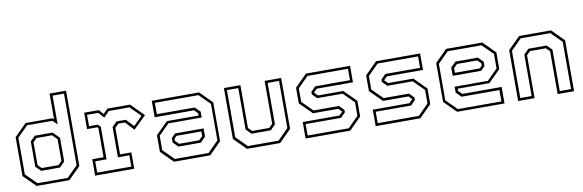

<svg xmlns="http://www.w3.org/2000/svg" viewBox="-52 -1186 4929 1623"><g transform="rotate(-10 2413.0 -375.0)"><path d="M439.5 0H158.5L55 -103V-437L158.5 -540H391.5L401.5 -530.5V-750H543V-103ZM380 -119H218.5L175 -162.5V-379.5L217 -421H369L423.5 -366.5V-162.5ZM371 -141.5 401.5 -172V-358.5L361.5 -399H227L196.5 -368V-172L227 -141.5ZM428.5 -21.5 521.5 -113.5V-728.5H423.5V-481.5L385.5 -519H168L77 -428.5V-113.5L170 -21.5Z M660.5 0V-141H757.5V-391.5L750 -399H661.5V-540H788L822 -500L860.5 -540H1055L1164.5 -430.5L1055.5 -324.5L986.5 -398.5H929.5L899 -368V-140.5H996V0ZM682 -22H975V-119H877V-379L918.5 -420H998L1058.5 -355.5L1134 -430L1046.5 -518H869L822 -469.5L778.5 -518H682.5V-420.5H758L779.5 -398V-119H682Z M1337.5 0 1234.5 -103V-245.5L1337.5 -348.5H1609.5V-368L1579 -398.5H1241.5V-540H1648L1751 -437V-103L1648 0ZM1396.5 -119.5 1354 -162V-200L1387.5 -234H1632.5V-163L1589 -119.5ZM1348 -22H1638L1730 -114V-427L1638.5 -518.5H1264.5V-421H1589.5L1632.5 -378V-327.5H1347L1256.5 -237V-113ZM1406.5 -141.5H1579L1609.5 -172V-212H1396.5L1375.5 -191V-172Z M1964 0 1861 -103V-540H2002.5V-172L2033 -141.5H2180L2210.5 -172V-540H2352V-103L2249 0ZM1975 -22H2239L2330.5 -114V-518.5H2232.5V-163L2190 -119.5H2024L1980.5 -163V-518.5H1883V-114Z M2467 0V-141.5H2782L2812.5 -172V-169.5L2783 -199.5H2565L2462 -302.5V-437L2565 -540H2943.5V-398.5H2633.5L2603 -368V-371L2633.5 -340.5H2850.5L2953.5 -237.5V-103L2850.5 0ZM2488.5 -22H2841.5L2931.5 -113V-229L2841 -319H2622.5L2583.5 -359V-379.5L2623.5 -420.5H2922V-518.5H2575L2484 -427.5V-311.5L2574 -222H2792.5L2832.5 -181V-161L2792.5 -120H2488.5Z M3068.5 0V-141.5H3383.5L3414 -172V-169.5L3384.5 -199.5H3166.5L3063.5 -302.5V-437L3166.5 -540H3545V-398.5H3235L3204.5 -368V-371L3235 -340.5H3452L3555 -237.5V-103L3452 0ZM3090 -22H3443L3533 -113V-229L3442.5 -319H3224L3185 -359V-379.5L3225 -420.5H3523.5V-518.5H3176.5L3085.5 -427.5V-311.5L3175.5 -222H3394L3434 -181V-161L3394 -120H3090Z M4078.5 -540 4181.5 -437V-294.5L4078.5 -191.5H3806.5V-172L3837 -141.5H4174.5V0H3768L3665 -103V-437L3768 -540ZM4019.5 -420.5 4062 -378V-340L4028.5 -306H3783.5V-377L3827 -420.5ZM4068 -518H3778L3686 -426V-113L3777.5 -21.5H4151.5V-119H3826.5L3783.5 -162V-212.5H4069L4159.5 -303V-427ZM4009.5 -398.5H3837L3806.5 -368V-328H4019.5L4040.5 -349V-368Z M4291.5 0V-437L4394.5 -540H4668.5L4771.5 -437V0H4630.5V-368L4600 -398.5H4463L4432.5 -368V0ZM4313.5 -22H4411V-378L4454 -420.5H4609.5L4652.5 -378V-22H4749.5V-427L4658.5 -518.5H4405L4313.5 -427Z"/></g></svg>

Font: Tourney ExtraLight
Style: Regular
Weight: 250
Designer: Tyler Finck
Foundry: Etcetera Type Co
Version: Version 1.015